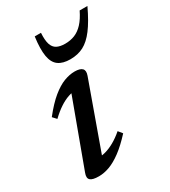

<svg xmlns="http://www.w3.org/2000/svg" viewBox="-172 -767 768 866"><g transform="rotate(-30 212.0 -334.0)"><path d="M39 -35 172.5 -397 191.5 -378Q171.5 -379 148.8 -371.2Q126 -363.5 101.8 -347.5Q77.5 -331.5 52 -307L34 -326.5Q73.5 -376.5 107.2 -404Q141 -431.5 170.2 -442.5Q199.5 -453.5 225.5 -453.5Q254 -453.5 264.8 -442.2Q275.5 -431 267 -407.5L134 -37L118.5 -63Q139 -61.5 162 -67.8Q185 -74 209.8 -88Q234.5 -102 259.5 -123.5L276.5 -102.5Q237.5 -60 203.8 -35Q170 -10 141 0.5Q112 11 85.5 11Q52 11 40.8 0.2Q29.5 -10.5 39 -35ZM252.5 -583Q280 -583 303 -592.2Q326 -601.5 346 -623Q366 -644.5 383.5 -680.5H424Q393.5 -616 365.5 -579Q337.5 -542 307.2 -526.2Q277 -510.5 238 -510.5Q199 -510.5 176.5 -526.8Q154 -543 147.5 -580.2Q141 -617.5 149.5 -680.5H182Q179.5 -643.5 186.2 -622Q193 -600.5 209.5 -591.8Q226 -583 252.5 -583Z"/></g></svg>

Font: Newsreader 16pt Medium
Style: Italic
Weight: 500
Italic angle: -17°
Designer: Hugues Gentile
Foundry: Production Type
Version: Version 1.003